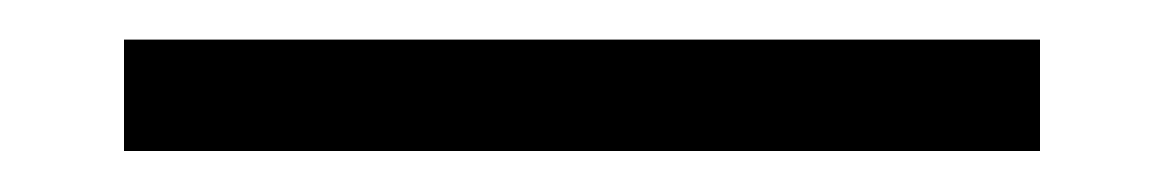

<svg xmlns="http://www.w3.org/2000/svg" viewBox="-20 -13 582 96"><path d="M42 62.5V6.8H500V62.5Z"/></svg>

Font: Bpmf GenRyu Min R
Style: R
Weight: 400
Foundry: But Ko
Version: Version 1.320